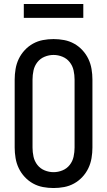

<svg xmlns="http://www.w3.org/2000/svg" viewBox="-20 -940 540 968"><path d="M250 8Q223 8 196.5 3Q170 -2 146.5 -15Q123 -28 104.5 -48Q86 -68 74.5 -92Q63 -116 58.5 -143Q54 -170 54 -196V-539Q54 -565 58.5 -592Q63 -619 74.5 -643Q86 -667 104.5 -687Q123 -707 146.5 -720Q170 -733 196.5 -738Q223 -743 250 -743Q277 -743 303.5 -738Q330 -733 353.5 -720Q377 -707 395.5 -687Q414 -667 425.5 -643Q437 -619 441.5 -592Q446 -565 446 -539V-196Q446 -170 441.5 -143Q437 -116 425.5 -92Q414 -68 395.5 -48Q377 -28 353.5 -15Q330 -2 303.5 3Q277 8 250 8ZM250 -72Q273 -72 295 -81Q317 -90 331.5 -108.5Q346 -127 351 -150Q356 -173 356 -196V-539Q356 -562 351 -585Q346 -608 331.5 -626.5Q317 -645 295 -654Q273 -663 250 -663Q227 -663 205 -654Q183 -645 168.5 -626.5Q154 -608 149 -585Q144 -562 144 -539V-196Q144 -173 149 -150Q154 -127 168.5 -108.5Q183 -90 205 -81Q227 -72 250 -72ZM100 -850V-920H400V-850Z"/></svg>

Font: Iosevka SS18 Medium
Style: Regular
Weight: 500
Monospace: yes
Designer: Belleve Invis
Foundry: Belleve Invis
Version: Version 25.1.1; ttfautohint (v1.8.4)